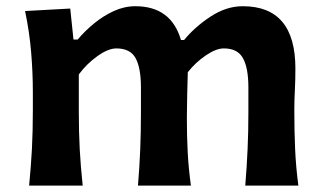

<svg xmlns="http://www.w3.org/2000/svg" viewBox="-20 -582 1012 602"><path d="M749 0Q753.9 -59.6 756.3 -114Q758.8 -168.5 758.8 -231V-307.6Q758.8 -368.7 741.9 -399.4Q725.1 -430.2 681.6 -430.2Q657.7 -430.2 625.5 -408.4Q593.3 -386.7 568.8 -355.5Q567.9 -323.7 566.9 -283.4Q565.9 -243.2 565.9 -212.4Q565.9 -153.3 568.6 -103.3Q571.3 -53.2 578.6 0H412.6Q417.5 -59.6 419.7 -114Q421.9 -168.5 421.9 -231V-307.6Q421.9 -368.7 405.3 -399.4Q388.7 -430.2 344.7 -430.2Q319.3 -430.2 285.4 -406Q251.5 -381.8 227.1 -348.6V-231Q227.1 -168.5 230 -114Q232.9 -59.6 239.3 0H71.3Q77.1 -59.6 80.1 -115Q83 -170.4 83 -238.3V-293Q83 -355 77.6 -418.7Q72.3 -482.4 58.6 -547.4L200.2 -555.2L210.4 -458H223.6Q245.6 -484.4 274.7 -508.3Q303.7 -532.2 336.9 -547.4Q370.1 -562.5 404.3 -562.5Q516.6 -562.5 547.4 -456.5H557.1Q591.8 -498.5 640.9 -530.5Q689.9 -562.5 741.2 -562.5Q906.2 -562.5 906.2 -367.2Q906.2 -331.5 904.5 -298.6Q902.8 -265.6 902.8 -238.3Q902.8 -170.4 905.3 -115Q907.7 -59.6 915.5 0Z"/></svg>

Font: Pinar DS4-SemiBold
Style: Regular
Weight: 600
Designer: Amin Abedi
Version: Version 2.000